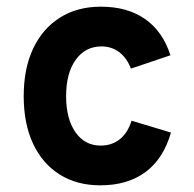

<svg xmlns="http://www.w3.org/2000/svg" viewBox="-20 -543 582 575"><path d="M280.5 12Q210 12 158.5 -20.5Q107 -53 79 -112.8Q51 -172.5 51 -255Q51 -337.5 79.2 -397.5Q107.5 -457.5 159.5 -490.2Q211.5 -523 282 -523Q361.5 -523 414.2 -486.2Q467 -449.5 490.5 -377.5L372 -337.5Q360 -369.5 337 -386.8Q314 -404 284 -404Q235.5 -404 206.8 -364Q178 -324 178 -255Q178 -187 206 -147Q234 -107 281.5 -107Q315 -107 338.8 -126Q362.5 -145 374 -181.5L492 -146Q469.5 -67.5 415.8 -27.8Q362 12 280.5 12Z"/></svg>

Font: Undotted
Style: Bold
Weight: 700
Designer: Delve Withrington, Dave Bailey, Thomas Jockin
Foundry: Delve Fonts LLC
Version: Version 4.000